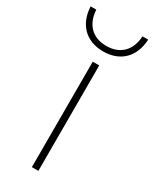

<svg xmlns="http://www.w3.org/2000/svg" viewBox="-252 -770 661 820"><g transform="rotate(30 78.0 -360.0)"><path d="M62 0H94V-520H62ZM-64 -720C-60 -635 -8 -580 78 -580C164 -580 216 -635 220 -720H192C188 -649 146 -607 78 -607C10 -607 -32 -649 -36 -720Z"/></g></svg>

Font: Aspekta 100
Style: Regular
Weight: 100
Designer: Ivo Dolenc
Version: Version 2.000